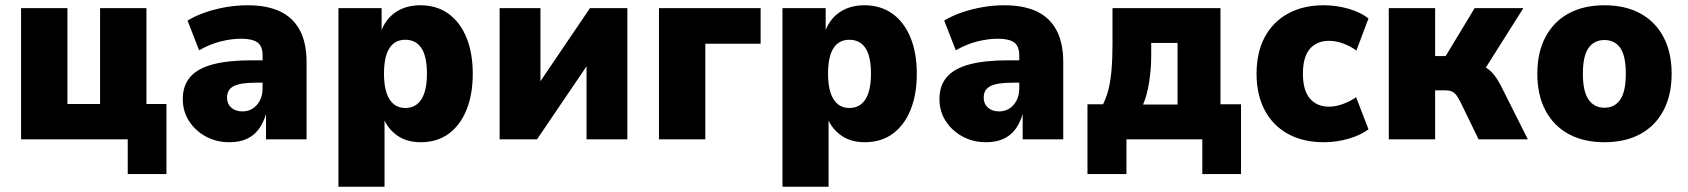

<svg xmlns="http://www.w3.org/2000/svg" viewBox="-20 -529 6408 729"><path d="M465 132V0H60V-498H236V-134H360V-498H536V-134H612V132Z M850 11Q802 11 762 -10.5Q722 -32 698 -69Q674 -106 674 -153Q674 -204 702 -236.5Q730 -269 788 -284.5Q846 -300 936 -300H995V-215H951Q923 -215 902.5 -212Q882 -209 868.5 -202.5Q855 -196 848.5 -185Q842 -174 842 -158Q842 -135 858 -120.5Q874 -106 901 -106Q922 -106 939 -116.5Q956 -127 966.5 -147Q977 -167 977 -194V-318Q977 -354 957.5 -368Q938 -382 895 -382Q860 -382 819 -372Q778 -362 736 -338L692 -451Q724 -470 761 -482.5Q798 -495 838.5 -502Q879 -509 920 -509Q993 -509 1042.5 -486Q1092 -463 1118 -415Q1144 -367 1144 -293V0H990V-96Q980 -62 962 -38Q944 -14 916.5 -1.5Q889 11 850 11Z M1265 180V-498H1429V-407H1426Q1443 -456 1482 -482.5Q1521 -509 1576 -509Q1638 -509 1682.5 -477Q1727 -445 1751 -386.5Q1775 -328 1775 -249Q1775 -171 1751.5 -112.5Q1728 -54 1684 -21.5Q1640 11 1577 11Q1524 11 1487.5 -15Q1451 -41 1435 -83H1440V180ZM1519 -119Q1559 -119 1580 -152Q1601 -185 1601 -249Q1601 -315 1580 -346.5Q1559 -378 1519 -378Q1479 -378 1458.5 -346Q1438 -314 1438 -249Q1438 -185 1459 -152Q1480 -119 1519 -119Z M1877 0V-498H2032V-178H2003L2220 -498H2362V0H2207V-320H2236L2019 0Z M2482 0V-498H2868V-363H2658V0Z M2951 180V-498H3115V-407H3112Q3129 -456 3168 -482.5Q3207 -509 3262 -509Q3324 -509 3368.5 -477Q3413 -445 3437 -386.5Q3461 -328 3461 -249Q3461 -171 3437.5 -112.5Q3414 -54 3370 -21.5Q3326 11 3263 11Q3210 11 3173.5 -15Q3137 -41 3121 -83H3126V180ZM3205 -119Q3245 -119 3266 -152Q3287 -185 3287 -249Q3287 -315 3266 -346.5Q3245 -378 3205 -378Q3165 -378 3144.5 -346Q3124 -314 3124 -249Q3124 -185 3145 -152Q3166 -119 3205 -119Z M3723 11Q3675 11 3635 -10.5Q3595 -32 3571 -69Q3547 -106 3547 -153Q3547 -204 3575 -236.5Q3603 -269 3661 -284.5Q3719 -300 3809 -300H3868V-215H3824Q3796 -215 3775.5 -212Q3755 -209 3741.5 -202.5Q3728 -196 3721.5 -185Q3715 -174 3715 -158Q3715 -135 3731 -120.5Q3747 -106 3774 -106Q3795 -106 3812 -116.5Q3829 -127 3839.5 -147Q3850 -167 3850 -194V-318Q3850 -354 3830.5 -368Q3811 -382 3768 -382Q3733 -382 3692 -372Q3651 -362 3609 -338L3565 -451Q3597 -470 3634 -482.5Q3671 -495 3711.5 -502Q3752 -509 3793 -509Q3866 -509 3915.5 -486Q3965 -463 3991 -415Q4017 -367 4017 -293V0H3863V-96Q3853 -62 3835 -38Q3817 -14 3789.5 -1.5Q3762 11 3723 11Z M4109 132V-133H4168Q4182 -161 4189.5 -192.5Q4197 -224 4200.5 -265Q4204 -306 4204 -362V-498H4614V-133H4692V132H4545V0H4257V132ZM4320 -132H4451V-366H4351V-316Q4351 -267 4343 -216.5Q4335 -166 4320 -132Z M5006 11Q4928 11 4870.5 -20.5Q4813 -52 4782 -110.5Q4751 -169 4751 -249Q4751 -330 4782 -388Q4813 -446 4870.5 -477.5Q4928 -509 5006 -509Q5055 -509 5101 -495.5Q5147 -482 5176 -459L5130 -337Q5107 -354 5079.5 -364Q5052 -374 5026 -374Q4980 -374 4953.5 -343.5Q4927 -313 4927 -249Q4927 -186 4953.5 -155Q4980 -124 5026 -124Q5052 -124 5080 -134.5Q5108 -145 5129 -160L5176 -38Q5147 -16 5101 -2.5Q5055 11 5006 11Z M5253 0V-498H5429V-316H5469L5579 -498H5764L5601 -240L5577 -288Q5603 -284 5621 -273Q5639 -262 5652.5 -245Q5666 -228 5678 -205L5781 0H5594L5524 -144Q5516 -160 5508.5 -169Q5501 -178 5491.5 -182Q5482 -186 5468 -186H5429V0Z M6072 11Q5993 11 5936 -20Q5879 -51 5848 -109.5Q5817 -168 5817 -249Q5817 -330 5848 -388.5Q5879 -447 5936 -478Q5993 -509 6072 -509Q6151 -509 6208 -478Q6265 -447 6296 -388.5Q6327 -330 6327 -249Q6327 -168 6296 -109.5Q6265 -51 6208 -20Q6151 11 6072 11ZM6072 -120Q6111 -120 6132 -151Q6153 -182 6153 -249Q6153 -317 6132 -347Q6111 -377 6072 -377Q6033 -377 6011.5 -347Q5990 -317 5990 -249Q5990 -182 6011.5 -151Q6033 -120 6072 -120Z"/></svg>

Font: Nunito Sans 10pt SemiCondensed Black
Style: Regular
Weight: 900
Width: 4
Designer: Vernon Adams
Foundry: Vernon Adams
Version: Version 3.101;gftools[0.9.27]